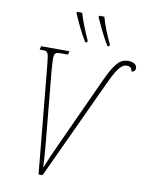

<svg xmlns="http://www.w3.org/2000/svg" viewBox="-100 -1011 834 1082"><g transform="rotate(10 317.0 -470.0)"><path d="M453 -780H464L466 -790C443 -838 418 -900 408 -940H378L376 -932C398 -884 421 -833 453 -780ZM326 -780H337L339 -790C317 -838 292 -900 281 -940H252L250 -932C271 -884 294 -833 326 -780ZM138 -621 197 0H220L492 -585C535 -677 559 -690 581 -690C597 -690 609 -684 612 -662C630 -664 634 -674 634 -685C634 -704 615 -718 584 -718C543 -718 513 -696 464 -590L283 -195C253 -131 237 -93 216 -41C214 -91 211 -136 205 -195L168 -586C167 -603 164 -636 164 -650C164 -690 169 -694 207 -694H243L248 -714H86L81 -694H97C128 -694 131 -690 138 -621Z"/></g></svg>

Font: Noto Serif Condensed Thin
Style: Italic
Weight: 100
Width: 3
Italic angle: -12°
Designer: Monotype Design Team
Foundry: Monotype Imaging Inc.
Version: Version 2.013